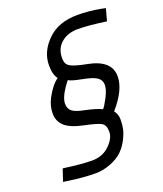

<svg xmlns="http://www.w3.org/2000/svg" viewBox="-146 -745 837 988"><g transform="rotate(-20 273.0 -251.0)"><path d="M528 -567Q429 -581 373 -581Q317 -581 281.5 -550.5Q246 -520 246 -468Q246 -449 252.5 -437Q259 -425 277 -417Q305 -405 358 -395Q483 -371 483 -283Q483 -209 404 -119Q421 -97 421 -69Q421 -41 416 -17.5Q411 6 395.5 36.5Q380 67 356 91Q332 115 290 131.5Q248 148 208 148Q141 148 60 136L33 132L55 66Q156 80 212.5 80Q269 80 307 43.5Q345 7 345 -29.5Q345 -66 324.5 -78Q304 -90 232.5 -105Q161 -120 132 -147.5Q103 -175 103 -216Q103 -257 123 -296Q155 -356 190 -380Q170 -404 170 -456Q170 -530 230.5 -590Q291 -650 396 -650Q457 -650 522 -638L546 -633ZM180 -242Q180 -214 199 -199.5Q218 -185 267 -176Q330 -162 354 -149Q363 -156 384.5 -197Q406 -238 406 -264Q406 -290 385 -305Q364 -320 306 -331Q248 -342 235 -352Q180 -283 180 -242Z"/></g></svg>

Font: TitilliumWebItalic
Style: Italic
Weight: 400
Italic angle: -13°
Version: Version 1.001;PS 57.000;hotconv 1.0.70;makeotf.lib2.5.55311